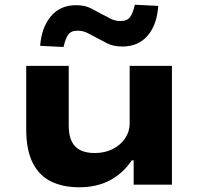

<svg xmlns="http://www.w3.org/2000/svg" viewBox="-20 -782 841 813"><path d="M315 11Q247 11 196.5 -13.5Q146 -38 118.5 -92.5Q91 -147 91 -235V-503H271V-250Q271 -208 284 -182.5Q297 -157 321.5 -145.5Q346 -134 381 -134Q425 -134 458.5 -151.5Q492 -169 510.5 -197.5Q529 -226 529 -257V-503H708V0H546V-103H538Q501 -48 445.5 -18.5Q390 11 315 11ZM249 -583 150 -588Q156 -666 195.5 -713Q235 -760 302 -760Q340 -760 366.5 -746Q393 -732 411 -722Q426 -715 446 -704Q466 -693 490 -693Q519 -693 531 -710Q543 -727 551 -762L650 -757Q645 -678 605.5 -631.5Q566 -585 498 -585Q459 -585 433 -599Q407 -613 389 -622Q373 -630 353 -641Q333 -652 308 -652Q280 -652 268.5 -635Q257 -618 249 -583Z"/></svg>

Font: Nunito Sans 7pt Expanded ExtraBold
Style: Regular
Weight: 800
Width: 7
Designer: Vernon Adams
Foundry: Vernon Adams
Version: Version 3.101;gftools[0.9.27]